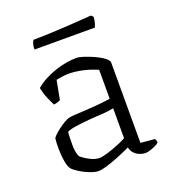

<svg xmlns="http://www.w3.org/2000/svg" viewBox="-122 -750 771 849"><g transform="rotate(-20 263.0 -325.0)"><path d="M198 4Q182 4 157.5 -5.5Q133 -15 112 -28.5Q91 -42 83 -52Q75 -62 70 -90.5Q65 -119 65 -152Q65 -164 65.5 -175Q66 -186 67 -196Q67 -200 77 -210Q87 -220 102 -231.5Q117 -243 132.5 -252Q148 -261 159 -263Q170 -265 187 -266Q204 -267 226 -268Q240 -269 257 -270Q274 -271 291.5 -272.5Q309 -274 325 -276Q341 -278 353 -280V-416Q319 -431 284 -438.5Q249 -446 220 -446Q206 -446 191 -444Q176 -442 161 -439L144 -349Q140 -348 132 -344.5Q124 -341 113 -340Q105 -355 95 -378Q85 -401 79 -430Q99 -447 123.5 -460Q148 -473 174.5 -482Q201 -491 227 -495.5Q253 -500 275 -500Q289 -500 311.5 -492.5Q334 -485 358 -474Q382 -463 398 -450.5Q414 -438 414 -428V-50L480 -44Q482 -42 484 -36.5Q486 -31 486 -26Q481 -20 468 -14Q455 -8 442 -4Q429 0 420 0Q408 0 393.5 -5.5Q379 -11 368.5 -22.5Q358 -34 355 -50Q325 -36 294 -23.5Q263 -11 237.5 -3.5Q212 4 198 4ZM221 -49Q235 -49 260 -56.5Q285 -64 311 -74.5Q337 -85 353 -94V-235Q323 -229 298 -228Q273 -227 238 -224Q203 -221 172 -216.5Q141 -212 130 -205Q128 -177 128 -143.5Q128 -110 138 -88Q152 -75 176.5 -62Q201 -49 221 -49ZM115 -598Q115 -615 118.6 -625.5Q122.2 -636 125.8 -640Q152.8 -640 192.9 -641.5Q232.9 -643 274.8 -645.5Q316.6 -648 350.8 -650.5Q385 -653 400.3 -654L410.2 -645Q409.3 -629 405.7 -616.5Q402.1 -604 399.4 -598Z"/></g></svg>

Font: Texturina Medium 12pt Thin
Style: Regular
Weight: 250
Version: Version 1.002